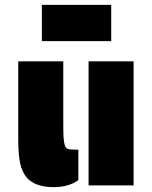

<svg xmlns="http://www.w3.org/2000/svg" viewBox="-20 -762 626 789"><path d="M79 -48Q65 -72 60 -106.5Q55 -141 55 -191V-510H240V-269Q240 -216 241 -199Q243 -174 247 -163Q251 -152 260 -149.5Q269 -147 292 -147H302V-22Q263 7 200 7Q110 7 79 -48ZM344 -510H529V0H344ZM152 -742H437V-593H152Z"/></svg>

Font: Saira Stencil
Style: Regular
Weight: 400
Designer: Hector Gatti with collaboration of the Omnibus-Type team
Foundry: Omnibus-Type
Version: Version 1.003